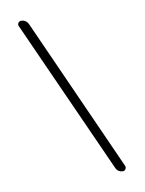

<svg xmlns="http://www.w3.org/2000/svg" viewBox="-86 -791 673 892"><g transform="rotate(-10 250.0 -344.5)"><path d="M387.7 17.6 61.5 -708Q57.6 -714.8 62.5 -722.7Q67.4 -730.5 76.2 -730.5Q99.6 -730.5 110.4 -708L435.5 17.6Q438.5 24.4 434.1 32.2Q429.7 40 421.9 40Q397.5 40 387.7 17.6Z"/></g></svg>

Font: Rounded Mgen+ 1mn light
Style: Regular
Weight: 200
Designer: [Source Han Sans]
Ryoko NISHIZUKA  (kana & ideographs); Paul D. Hunt (Latin, Greek & Cyrillic); Wenlong ZHANG  (bopomofo
Version: Version 1.059.20150602